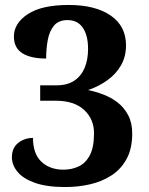

<svg xmlns="http://www.w3.org/2000/svg" viewBox="-20 -744 599 774"><path d="M243 10Q168 10 120.5 -7Q73 -24 50.5 -51.5Q28 -79 28 -110Q28 -148 53.5 -168Q79 -188 113 -188Q113 -124 147 -92Q181 -60 236 -60Q269 -60 297 -73Q325 -86 342 -118Q359 -150 359 -207Q359 -264 319 -301Q279 -338 204 -338H142V-400H208Q251 -400 279 -418.5Q307 -437 321 -470Q335 -503 335 -547Q335 -601 314 -632Q293 -663 252 -663Q216 -663 197.5 -640.5Q179 -618 172.5 -582.5Q166 -547 166 -508Q104 -508 70 -529.5Q36 -551 36 -597Q36 -650 92 -687Q148 -724 257 -724Q364 -724 426 -681.5Q488 -639 488 -561Q488 -516 468 -481Q448 -446 413.5 -421Q379 -396 335 -381Q365 -375 396.5 -363Q428 -351 454 -331Q480 -311 496.5 -280Q513 -249 513 -206Q513 -145 490.5 -103.5Q468 -62 429.5 -37Q391 -12 343 -1Q295 10 243 10Z"/></svg>

Font: Noto Serif Vithkuqi
Style: Bold
Weight: 700
Version: Version 1.005